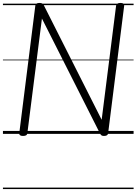

<svg xmlns="http://www.w3.org/2000/svg" viewBox="-20 -910 928 1305"><path d="M136 14Q109 14 111 -5L220 -871Q221 -881 228 -885.5Q235 -890 248 -890Q260 -890 266.5 -886.5Q273 -883 278 -874L671 -96L769 -871Q771 -881 778 -885.5Q785 -890 799 -890Q826 -890 824 -871L715 -5Q714 5 707 9.5Q700 14 687 14Q676 14 670.5 10.5Q665 7 660 -2L265 -784L166 -5Q165 5 158 9.5Q151 14 136 14ZM0 365H888V375H0ZM0 -20H888V0H0ZM0 -505H888V-500H0ZM0 -885H888V-875H0Z"/></svg>

Font: Playwrite GB J Guides
Style: Italic
Weight: 400
Italic angle: -7.01216°
Designer: Veronika Burian, José Scaglione
Foundry: TypeTogether
Version: Version 1.003